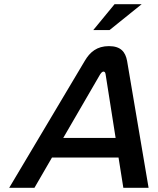

<svg xmlns="http://www.w3.org/2000/svg" viewBox="-20 -900 756 920"><path d="M386 -608 24 0H145L229 -145H548L571 0H692L589 -608C581 -651 559 -679 502 -679C445 -679 411 -651 386 -608ZM283 -239 460 -544C467 -555 473 -557 476 -557C479 -557 485 -555 486 -544L534 -239ZM427 -756H505L659 -880H529Z"/></svg>

Font: LT Wave Text Medium Italic
Style: Regular
Weight: 500
Designer: Daniel Lyons
Version: Version 2.5 (Glyphs App)